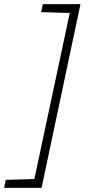

<svg xmlns="http://www.w3.org/2000/svg" viewBox="-69 -763 452 933"><path d="M-49 150 -41 111 98 107 270 -700 131 -704 139 -743H322L133 150Z"/></svg>

Font: Saira Expanded ExtraLight
Style: Italic
Weight: 250
Width: 7
Italic angle: -12°
Designer: Hector Gatti with collaboration of the Omnibus-Type team
Foundry: Omnibus-Type
Version: Version 1.101